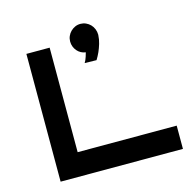

<svg xmlns="http://www.w3.org/2000/svg" viewBox="-93 -705 798 798"><g transform="rotate(-15 305.5 -306.0)"><path d="M598.1 0H71.8V-549.8H171.9V-100.1H598.1ZM380.9 -549.3Q379.9 -529.3 374.5 -511.5Q369.1 -493.7 362.8 -479.5Q355.5 -463.4 346.7 -449.2L295.9 -450.2Q298.8 -455.1 301.8 -461.4Q306.6 -472.2 312 -492.2Q300.8 -493.7 291.5 -498.8Q282.2 -503.9 275.4 -512Q268.6 -520 264.6 -530.3Q260.7 -540.5 260.7 -552.2Q260.7 -564.5 265.4 -575.2Q270 -585.9 278.3 -594.2Q286.6 -602.5 297.4 -607.4Q308.1 -612.3 320.8 -612.3Q333 -612.3 344 -607.4Q355 -602.5 363.3 -594Q371.6 -585.4 376.2 -574Q380.9 -562.5 380.9 -549.3Z"/></g></svg>

Font: Bruno Ace SC
Style: Regular
Weight: 400
Designer: Astigmatic (AOETI)
Foundry: Astigmatic (AOETI)
Version: Version 1.000